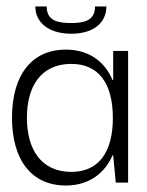

<svg xmlns="http://www.w3.org/2000/svg" viewBox="-20 -563 453 592"><path d="M183 9C260 9 306 -35 327 -84H329L337 0H375V-406H329V-316H327C307 -365 262 -410 183 -410C78 -410 17 -332 17 -200C17 -70 77 9 183 9ZM200 -33C108 -33 63 -101 63 -200C63 -295 105 -366 200 -366C281 -366 328 -310 328 -199C328 -95 285 -33 200 -33ZM200 -459C267 -459 308 -492 308 -543H273C273 -499 239 -492 199 -492C158 -492 124 -499 124 -543H89C89 -492 132 -459 200 -459Z"/></svg>

Font: OSH Darker Grotesque
Style: Regular
Weight: 400
Designer: Gabriel Lam
Foundry: TypeRant
Version: Version 1.000;Glyphs 3.1.1 (3148)